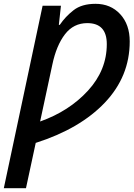

<svg xmlns="http://www.w3.org/2000/svg" viewBox="-38 -745 699 1005"><path d="M-18 240H98L149 3Q381 -71 511 -208Q641 -345 641 -528Q641 -617 591 -671Q541 -725 462 -725Q390 -725 347 -691.5Q304 -658 275 -615H270L281 -715H185ZM172 -109 236 -407Q257 -507 302 -565.5Q347 -624 419 -624Q521 -624 521 -514Q521 -378 422.5 -270.5Q324 -163 172 -109Z"/></svg>

Font: Noto Sans UI Medium
Style: Italic
Weight: 500
Italic angle: -12°
Designer: Monotype Design Team
Foundry: Monotype Imaging Inc.
Version: Version 1.901